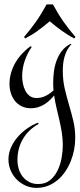

<svg xmlns="http://www.w3.org/2000/svg" viewBox="-20 -496 373 897"><path d="M331.5 147.9Q331.5 175.8 326.2 203.6Q320.8 231.4 310.3 257.6Q299.8 283.7 284.2 306.4Q268.6 329.1 248.5 345.7Q228.5 362.3 203.9 372.1Q179.2 381.8 150.4 381.8Q123.5 381.8 99.6 371.1Q75.7 360.4 57.9 342.3Q40 324.2 29.8 300Q19.5 275.9 19.5 249Q19.5 219.7 31.5 192.9Q43.5 166 63 143.6Q82.5 121.1 107.2 104Q131.8 86.9 157.7 77.1L160.6 83Q113.3 108.9 87.4 152.8Q61.5 196.8 61.5 251Q61.5 272.9 67.6 293.2Q73.7 313.5 85.9 329.1Q98.1 344.7 116.5 354.2Q134.8 363.8 158.7 363.8Q191.9 363.8 213.9 345.7Q235.8 327.6 249 300.5Q262.2 273.4 267.8 241.7Q273.4 210 273.4 182.1Q273.4 152.3 268.8 123.5Q264.2 94.7 257.6 65.9Q251 37.1 244.1 8.3Q237.3 -20.5 232.9 -49.8Q222.7 -37.6 210.9 -26.6Q199.2 -15.6 185.8 -7.6Q172.4 0.5 157.2 5.1Q142.1 9.8 125.5 9.8Q100.6 9.8 81.8 0.7Q63 -8.3 50.3 -23.9Q37.6 -39.6 31 -60.1Q24.4 -80.6 24.4 -104Q24.4 -130.4 31.7 -155.8Q39.1 -181.2 52.2 -203.6Q65.4 -226.1 83.5 -245.6Q101.6 -265.1 122.6 -279.8L128.4 -276.9Q107.4 -246.6 95.5 -211.7Q83.5 -176.8 83.5 -140.1Q83.5 -124.5 86.9 -106.4Q90.3 -88.4 97.9 -73.2Q105.5 -58.1 118.4 -48.1Q131.3 -38.1 150.4 -38.1Q173.3 -38.1 193.4 -48.1Q213.4 -58.1 230 -73.7Q228.5 -91.8 228.5 -109.9Q228.5 -134.8 231.9 -161.6Q235.4 -188.5 244.4 -213.1Q253.4 -237.8 269 -258.1Q284.7 -278.3 309.6 -291L313.5 -289.1Q301.8 -276.9 293.9 -262Q286.1 -247.1 281.5 -231Q276.9 -214.8 275.1 -198Q273.4 -181.2 273.4 -165Q273.4 -120.1 282.5 -81.5Q291.5 -43 302.5 -5.9Q313.5 31.2 322.5 68.6Q331.5 106 331.5 147.9ZM92.3 -323.2Q107.4 -340.8 120.6 -357.7Q133.8 -374.5 146.5 -392.3Q159.2 -410.2 171.6 -430.4Q184.1 -450.7 197.8 -475.6H227.1Q240.7 -450.7 253.2 -430.4Q265.6 -410.2 278.3 -392.3Q291 -374.5 304.2 -357.7Q317.4 -340.8 332.5 -323.2L327.1 -316.4Q310.1 -325.2 296.1 -334Q282.2 -342.8 268.8 -352.3Q255.4 -361.8 241.7 -372.6Q228 -383.3 212.4 -396.5Q196.8 -383.3 183.1 -372.6Q169.4 -361.8 156 -352.1Q142.6 -342.3 128.4 -333.7Q114.3 -325.2 97.7 -316.4Z"/></svg>

Font: Montez
Style: Regular
Weight: 400
Designer: Astigmatic (AOETI)
Foundry: Astigmatic (AOETI)
Version: Version 1.000